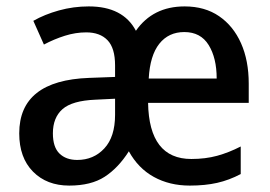

<svg xmlns="http://www.w3.org/2000/svg" viewBox="-20 -569 841 599"><path d="M556 -549Q619 -549 663.5 -518.5Q708 -488 732 -434Q756 -380 756 -308V-248H442Q445 -73 577 -73Q621 -73 657.5 -83Q694 -93 731 -112V-26Q695 -7 657.5 1.5Q620 10 572 10Q509 10 460 -17Q411 -44 382 -97Q349 -45 306.5 -17.5Q264 10 196 10Q126 10 83 -33.5Q40 -77 40 -153Q40 -318 258 -326L339 -329V-365Q339 -419 315.5 -443.5Q292 -468 249 -468Q216 -468 182.5 -457.5Q149 -447 117 -430L84 -504Q119 -524 164 -536.5Q209 -549 257 -549Q364 -549 404 -473Q457 -549 556 -549ZM555 -469Q506 -469 477 -432.5Q448 -396 444 -324H656Q656 -388 631 -428.5Q606 -469 555 -469ZM278 -258Q205 -255 175 -228.5Q145 -202 145 -153Q145 -110 165.5 -90Q186 -70 221 -70Q272 -70 305.5 -106Q339 -142 339 -211V-261Z"/></svg>

Font: Noto Sans Sinhala UI SemiCondensed Medium
Style: Regular
Weight: 500
Width: 4
Designer: Jelle Bosma - Monotype Design Team
Foundry: Monotype Imaging Inc.
Version: Version 2.006; ttfautohint (v1.8.4.7-5d5b)